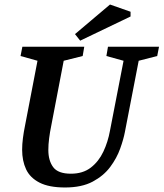

<svg xmlns="http://www.w3.org/2000/svg" viewBox="-20 -820 724 850"><path d="M268 10Q197 10 155 -11.5Q113 -33 95.5 -70.5Q78 -108 78 -157Q78 -181 81.5 -208.5Q85 -236 91 -265L146 -551L71 -572L79 -613H353L346 -572L262 -551L207 -264Q201 -235 197.5 -207.5Q194 -180 194 -156Q194 -109 215.5 -80Q237 -51 294 -51Q347 -51 382 -78Q417 -105 437.5 -148.5Q458 -192 467 -242L527 -551L451 -572L458 -613H684L676 -572L594 -551L533 -236Q527 -204 512 -162Q497 -120 468 -81Q439 -42 390.5 -16Q342 10 268 10ZM335 -640 312 -669 467 -800 558 -768V-747Z"/></svg>

Font: Manuale SemiBold
Style: Italic
Weight: 600
Italic angle: -11°
Designer: Eduardo Tunni / Pablo Cosgaya
Foundry: Eduardo Tunni / Pablo Cosgaya
Version: Version 1.002